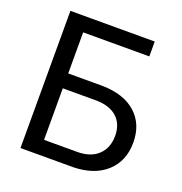

<svg xmlns="http://www.w3.org/2000/svg" viewBox="-128 -823 886 935"><g transform="rotate(20 315.0 -355.5)"><path d="M516.1 -710.9H79.1V0H351.6C424.3 -1.5 481.4 -21 523.4 -59.1C565.4 -97.2 586.4 -148.4 586.4 -212.4C586.4 -276.4 565.4 -326.7 523.9 -363.8C482.4 -400.9 424.3 -419.9 350.1 -420.9H173.3V-633.8H516.1ZM348.6 -343.8C440.4 -342.3 492.2 -293.5 492.2 -213.4C492.2 -171.9 479.5 -138.7 453.6 -113.8C427.7 -88.9 391.1 -76.7 344.7 -76.7H173.3V-343.8Z"/></g></svg>

Font: Roboto
Style: Regular
Weight: 400
Designer: Google
Version: Version 2.137; 2017